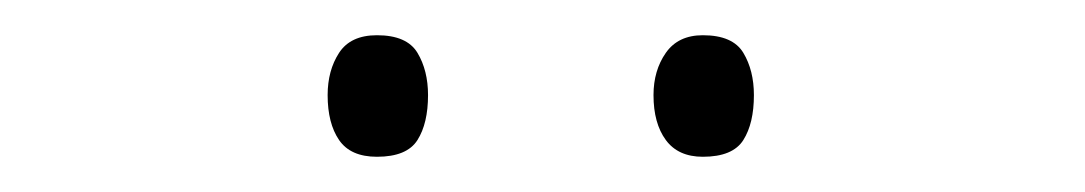

<svg xmlns="http://www.w3.org/2000/svg" viewBox="-20 -733 616 109"><path d="M166 -679Q166 -693 172.5 -703Q179 -713 194 -713Q211 -713 217 -703Q223 -693 223 -679Q223 -663 217 -653.5Q211 -644 194 -644Q179 -644 172.5 -653.5Q166 -663 166 -679ZM351 -679Q351 -693 358 -703Q365 -713 379 -713Q396 -713 402 -703Q408 -693 408 -679Q408 -663 402 -653.5Q396 -644 379 -644Q365 -644 358 -653.5Q351 -663 351 -679Z"/></svg>

Font: Noto Sans Cham ExtraLight
Style: Regular
Weight: 250
Version: Version 2.002